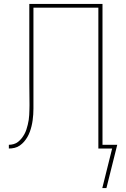

<svg xmlns="http://www.w3.org/2000/svg" viewBox="-20 -755 640 976"><path d="M500 201 550 0H480V-716H150V-335Q150 -309 150 -283.5Q150 -258 150 -233Q150 -218 150 -203Q150 -188 149 -173.5Q148 -159 146 -144Q144 -129 140.5 -114.5Q137 -100 132 -86Q127 -72 119.5 -59Q112 -46 102.5 -35Q93 -24 81 -15.5Q69 -7 54.5 -3.5Q40 0 25 0V-19Q37 -19 49.5 -22.5Q62 -26 72 -34Q82 -42 90 -52Q98 -62 104 -73Q110 -84 114 -96Q118 -108 121 -120.5Q124 -133 126 -145.5Q128 -158 128.5 -170.5Q129 -183 129.5 -196Q130 -209 130 -221Q130 -250 129.5 -278Q129 -306 129 -335V-735H501V-19H576L521 201Z"/></svg>

Font: Iosevka SS04 Thin Extended
Style: Regular
Weight: 100
Width: 7
Monospace: yes
Designer: Belleve Invis
Foundry: Belleve Invis
Version: Version 19.0.0; ttfautohint (v1.8.4)